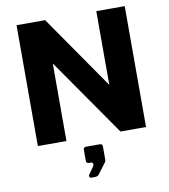

<svg xmlns="http://www.w3.org/2000/svg" viewBox="-101 -808 998 1131"><g transform="rotate(-10 398.5 -242.5)"><path d="M552 -723V-282L246 -723H75V0H246V-464L569 0H722V-723ZM353 238H370C386 238 392 236 400 226L448 162C449 159 452 155 452 150V67C452 58 447 53 437 53H353C344 53 338 58 338 70V131C338 145 342 150 357 150H366C378 150 383 163 374 175L343 220C338 228 344 238 353 238Z"/></g></svg>

Font: United Sans ExtraBold
Style: Regular
Weight: 800
Designer: Pablo Impallari, Rodrigo Fuenzalida (Modified by Dan O. Williams)
Version: Version 1.000;PS 001.000;hotconv 1.0.88;makeotf.lib2.5.64775